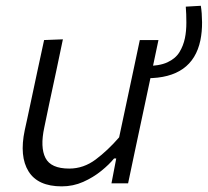

<svg xmlns="http://www.w3.org/2000/svg" viewBox="-20 -634 719 664"><path d="M193.5 10.5Q111 10.5 78.8 -41.2Q46.5 -93 65.5 -183.5Q70 -204.5 74.5 -224.5Q79 -244.5 84.5 -271.5Q98 -335 109.2 -387.5Q120.5 -440 132.5 -495.5L197.5 -498Q186 -443 174.8 -389.8Q163.5 -336.5 150.5 -276.5L133 -192.5Q118.5 -124.5 137.2 -87.8Q156 -51 219.5 -51Q269 -51 311 -82.5Q353 -114 392 -159L417 -276.5Q429.5 -336 440.8 -388.2Q452 -440.5 463.5 -495.5H528Q516.5 -440 505.2 -387.2Q494 -334.5 480.5 -271L469.5 -219.5Q456.5 -158 445.5 -106.8Q434.5 -55.5 423 0H365.5L382 -86H374.5Q357.5 -65 330 -42.8Q302.5 -20.5 267.8 -5Q233 10.5 193.5 10.5ZM488 -363.5 481.5 -405.5Q531 -405.5 559 -418.5Q587 -431.5 600.5 -453.5Q614 -475.5 619.5 -502Q624.5 -526 624.5 -556Q624.5 -586 622.5 -611L674.5 -614Q678.5 -590 678.8 -557Q679 -524 673 -494.5Q645.5 -363.5 488 -363.5Z"/></svg>

Font: Commissioner Light
Style: Italic
Weight: 300
Italic angle: -12°
Designer: Kostas Bartsokas
Foundry: Kostas Bartsokas
Version: Version 1.000; ttfautohint (v1.8.3)